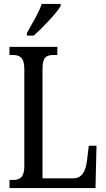

<svg xmlns="http://www.w3.org/2000/svg" viewBox="-20 -951 538 971"><path d="M116 -784V-771H151C199 -814 267 -886 287 -921V-931H191C176 -886 144 -835 116 -784ZM28 0H463L468 -214H429L420 -139C413 -84 395 -49 349 -49H195V-606C195 -662 215 -673 253 -673H270V-714H28V-673H44C78 -673 103 -662 103 -603V-110C103 -52 78 -41 47 -41H28Z"/></svg>

Font: Noto Serif Lao ExtCond
Style: Regular
Weight: 400
Width: 2
Designer: Monotype Design Team
Foundry: Monotype Imaging Inc.
Version: Version 2.004